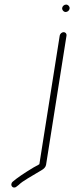

<svg xmlns="http://www.w3.org/2000/svg" viewBox="-20 -623 327 848"><path d="M258.5 -575.8C272.1 -559.6 297.2 -580.9 283.6 -597C270.2 -612.9 244.6 -592.2 258.5 -575.8ZM243.8 -466 153.9 102C152.3 103.3 150.8 104.3 149.4 105L127.5 117C85.5 142.3 55.2 163 36.7 179C20.1 193.3 37.4 214.7 53.2 201L62.3 194C71.1 185.3 84.5 175.7 102.5 165C120.4 154.3 132.7 147 139.4 143L161.4 130C174.6 122.7 181.9 114.3 183.4 105L273.8 -466C275.1 -473.9 269.1 -481 261.2 -481C253.3 -481 245.1 -473.9 243.8 -466Z"/></svg>

Font: MewTooHand
Style: WideIta
Weight: 400
Designer: Mew Too, Robert Jablonski
Version: Version 0.77